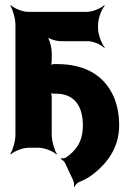

<svg xmlns="http://www.w3.org/2000/svg" viewBox="-20 -574 522 746"><path d="M302 -87C302 -21 273 12 238 37C233 41 222 42 217 41L216 44C221 46 230 53 233 60L264 126C267 132 269 145 267 150L270 152C271 146 280 137 286 134C311 124 331 112 349 97C398 57 443 -2 443 -87C443 -127 436 -162 425 -191C389 -279 313 -325 202 -325H191C186 -325 176 -323 173 -320L176 -317C179 -320 181 -332 181 -337V-369C181 -390 171 -427 160 -438L157 -435C166 -424 198 -414 216 -414H322C342 -414 374 -400 385 -388L387 -390C375 -403 361 -440 361 -464V-478C361 -502 375 -539 387 -552L385 -554C373 -542 340 -528 319 -528H88C67 -528 34 -542 22 -554L20 -552C29 -539 40 -502 40 -478V-50C40 -26 29 11 20 24L22 26C34 14 68 0 91 0H130C153 0 187 14 199 26L201 24C192 11 181 -26 181 -50V-197C181 -203 179 -215 176 -218L173 -215C175 -212 184 -210 189 -210H198C262 -210 302 -170 302 -87Z"/></svg>

Font: Asimov
Style: EdgeExtreme
Weight: 500
Designer: Google
Version: Version 2.000980: 2014